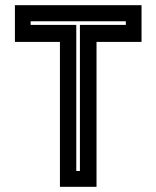

<svg xmlns="http://www.w3.org/2000/svg" viewBox="-20 -720 603 740"><path d="M211 0V-558.5H37.5V-700H525.5V-558.5H352V0ZM274 -61H288V-624H465V-638H98V-624H274Z"/></svg>

Font: Tourney Thin
Style: Bold
Weight: 700
Version: Version 1.015